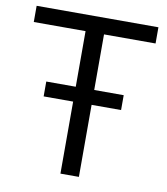

<svg xmlns="http://www.w3.org/2000/svg" viewBox="-80 -772 731 840"><g transform="rotate(10 285.5 -352.5)"><path d="M245 0V-633H15V-705H556V-633H327V0ZM114 -320V-386H458V-320Z"/></g></svg>

Font: Nunito Sans 10pt SemiCondensed
Style: Regular
Weight: 400
Width: 4
Designer: Vernon Adams
Foundry: Vernon Adams
Version: Version 3.101;gftools[0.9.27]